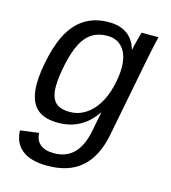

<svg xmlns="http://www.w3.org/2000/svg" viewBox="-111 -626 821 923"><g transform="rotate(15 300.0 -165.0)"><path d="M209 207Q126.5 207 83.5 173.3Q40.5 139.6 38.6 76.7L130.9 64.5Q131.8 101.1 155.8 120.8Q179.7 140.6 224.6 140.6Q346.7 140.6 375.5 -13.2L394 -107.9H393.1Q324.2 -5.9 205.6 -5.9Q129.4 -5.9 94 -44.2Q58.6 -82.5 58.6 -160.2Q58.6 -220.7 78.1 -302.5Q97.7 -384.3 129.9 -434.8Q162.1 -485.4 208.7 -511Q255.4 -536.6 318.4 -536.6Q373.5 -536.6 409.2 -511Q444.8 -485.4 457.5 -438H459Q462.4 -456.1 471.2 -490Q480 -523.9 482.4 -528.3H565.9L556.6 -488.3L542 -418.9L463.4 -15.6Q441.9 95.2 379.4 151.1Q316.9 207 209 207ZM433.1 -340.3Q433.1 -401.9 405.5 -436.5Q377.9 -471.2 327.6 -471.2Q283.7 -471.2 252.9 -452.1Q222.2 -433.1 200.7 -392.6Q179.2 -352.1 164.8 -284.9Q150.4 -217.8 150.4 -173.3Q150.4 -119.6 173.1 -95.2Q195.8 -70.8 248 -70.8Q287.1 -70.8 321.5 -91.8Q356 -112.8 381.3 -152.1Q406.7 -191.4 419.9 -244.4Q433.1 -297.4 433.1 -340.3Z"/></g></svg>

Font: Liberation Mono
Style: Italic
Weight: 400
Italic angle: -12°
Monospace: yes
Designer: Steve Matteson
Foundry: Ascender Corporation
Version: Version 2.1.5